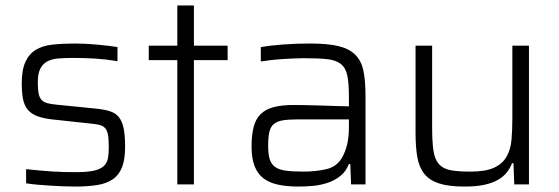

<svg xmlns="http://www.w3.org/2000/svg" viewBox="-20 -678 2057 706"><path d="M255 8Q234 8 210.5 7Q187 6 163 4.5Q139 3 116.5 1Q94 -1 76 -4V-56Q104 -53 127 -51Q150 -49 171 -47.5Q192 -46 213.5 -45.5Q235 -45 259 -45Q300 -45 323.5 -50Q347 -55 360 -66Q373 -77 376.5 -94.5Q380 -112 380 -137Q380 -166 377 -182.5Q374 -199 366 -207.5Q358 -216 344.5 -219Q331 -222 310 -224L171 -239Q137 -243 115.5 -251.5Q94 -260 81.5 -275.5Q69 -291 64.5 -314.5Q60 -338 60 -371Q60 -421 73.5 -450.5Q87 -480 112 -495Q137 -510 173.5 -514Q210 -518 256 -518Q293 -518 336.5 -514Q380 -510 412 -505V-453Q370 -460 331.5 -462.5Q293 -465 248 -465Q218 -465 194 -463Q170 -461 153.5 -452Q137 -443 128 -425Q119 -407 119 -375Q119 -350 122 -334.5Q125 -319 133 -310.5Q141 -302 154.5 -298.5Q168 -295 189 -293L329 -279Q361 -276 382.5 -269.5Q404 -263 416.5 -248Q429 -233 434.5 -207Q440 -181 440 -138Q440 -92 429 -63.5Q418 -35 395 -19Q372 -3 337 2.5Q302 8 255 8Z M632 0V-457H527V-510H632V-658H693V-510H817V-457H693V0Z M1078 8Q1035 8 1002.5 1Q970 -6 948.5 -22.5Q927 -39 916 -67.5Q905 -96 905 -139Q905 -181 912.5 -210.5Q920 -240 938 -258Q956 -276 986 -284Q1016 -292 1061 -292Q1074 -292 1101.5 -291.5Q1129 -291 1160 -290Q1191 -289 1219.5 -288Q1248 -287 1263 -287V-322Q1263 -372 1257 -400.5Q1251 -429 1233 -443Q1215 -457 1183 -460.5Q1151 -464 1098 -464Q1081 -464 1058.5 -463Q1036 -462 1014 -460.5Q992 -459 972 -456.5Q952 -454 939 -452V-505Q975 -511 1022 -514.5Q1069 -518 1120 -518Q1185 -518 1224.5 -508.5Q1264 -499 1286.5 -476.5Q1309 -454 1316.5 -417Q1324 -380 1324 -325V0H1271L1268 -75H1263Q1252 -47 1231 -30.5Q1210 -14 1184 -5.5Q1158 3 1130.5 5.5Q1103 8 1078 8ZM1096 -47Q1141 -47 1180 -56Q1219 -65 1238 -99Q1251 -122 1257 -149Q1263 -176 1263 -212V-239H1074Q1041 -239 1020 -235.5Q999 -232 987 -222Q975 -212 970.5 -193Q966 -174 966 -142Q966 -112 971.5 -93.5Q977 -75 991 -64.5Q1005 -54 1030.5 -50.5Q1056 -47 1096 -47Z M1871 0 1868 -78H1863Q1856 -60 1844 -44.5Q1832 -29 1811.5 -17Q1791 -5 1761 1.5Q1731 8 1688 8Q1630 8 1594.5 -3.5Q1559 -15 1540 -39Q1521 -63 1514.5 -100.5Q1508 -138 1508 -190V-510H1569V-209Q1569 -155 1574 -123Q1579 -91 1594.5 -74Q1610 -57 1637.5 -52Q1665 -47 1710 -47Q1766 -47 1797 -61.5Q1828 -76 1843 -102.5Q1858 -129 1861 -165.5Q1864 -202 1864 -246V-510H1925V0Z"/></svg>

Font: Azeri Sans Light
Style: Regular
Weight: 300
Designer: Hector Gatti & Omnibus-Type (original fonts) / Cristiano Sobral (main changes and remastering)
Version: Version 1.000; ttfautohint (v1.6)